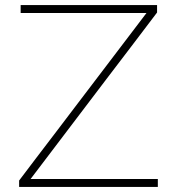

<svg xmlns="http://www.w3.org/2000/svg" viewBox="-20 -733 699 753"><path d="M55 0V-25Q85.5 -65.5 123.8 -115.8Q162 -166 201 -217Q240 -268 272 -310.5L554.5 -682H61V-713H596V-684Q544.5 -616.5 495.5 -551.5Q446 -486.5 396 -421L100 -31H599V0Z"/></svg>

Font: Heraclito Thin
Style: Regular
Weight: 100
Designer: Kostas Bartsokas (font) & Cristiano Sobral (main changes)
Foundry: Kostas Bartsokas (font) & Cristiano Sobral (main changes)
Version: Version 1.00;July 8, 2020;FontCreator 13.0.0.2655 64-bit